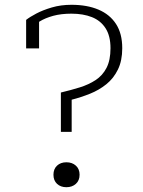

<svg xmlns="http://www.w3.org/2000/svg" viewBox="-20 -771 598 801"><path d="M234 -385V-221H279V-355Q318 -365 355.5 -380Q393 -395 423.5 -419.5Q454 -444 472 -481Q490 -518 490 -570Q490 -631 464 -671Q438 -711 390.5 -731Q343 -751 278 -751Q234 -751 196.5 -740Q159 -729 131.5 -714.5Q104 -700 89 -688V-569H143V-688Q130 -687 122.5 -683Q115 -679 112 -673.5Q109 -668 108.5 -662.5Q108 -657 109 -651Q122 -667 145.5 -681.5Q169 -696 202 -705Q235 -714 278 -714Q327 -714 363.5 -699.5Q400 -685 420.5 -653Q441 -621 441 -570Q441 -520 424.5 -488Q408 -456 379 -437Q350 -418 313 -406.5Q276 -395 234 -385ZM257 10Q233 10 218 -4Q203 -18 203 -42Q203 -66 218 -80Q233 -94 257 -94Q281 -94 296.5 -80Q312 -66 312 -42Q312 -18 296.5 -4Q281 10 257 10Z"/></svg>

Font: Roboto Serif Thin
Style: Regular
Weight: 250
Designer: Greg Gazdowicz
Foundry: Commercial Type
Version: Version 1.004